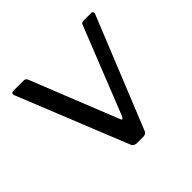

<svg xmlns="http://www.w3.org/2000/svg" viewBox="-136 -674 818 818"><g transform="rotate(-45 273.5 -265.0)"><path d="M518 -516 315 -15Q310 0 292 0H256Q237 0 231 -14L29 -515Q28 -517 28 -520Q28 -530 40 -530H102Q113 -530 118 -519L275 -126Q278 -116 282 -116Q286 -116 291 -127L447 -519Q450 -530 462 -530H508Q515 -530 517.5 -525.5Q520 -521 518 -516Z"/></g></svg>

Font: Libre Franklin
Style: Regular
Weight: 400
Designer: Pablo Impallari, Rodrigo Fuenzalida
Foundry: Impallari Type
Version: Version 1.002; ttfautohint (v1.5)